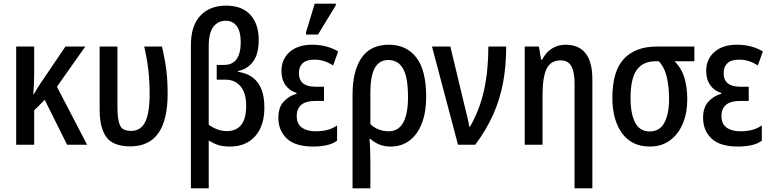

<svg xmlns="http://www.w3.org/2000/svg" viewBox="-20 -796 4241 1056"><path d="M449 -540 293 -319 459 0H349L226 -247L168 -189V0H69V-540H168V-397Q168 -329 163 -278H166Q175 -293 184 -308Q193 -323 201 -335L340 -540Z M697 9Q602 9 565 -42Q528 -93 528 -194V-540H626V-202Q626 -141 639 -108.5Q652 -76 701 -76Q754 -76 778.5 -125Q803 -174 803 -280Q803 -349 796 -410.5Q789 -472 773 -540H871Q882 -490 889 -450Q896 -410 899 -370Q902 -330 902 -280Q902 9 697 9Z M1030 240V-548Q1030 -655 1082 -710Q1134 -765 1223 -765Q1312 -765 1357.5 -714Q1403 -663 1403 -577Q1403 -500 1372.5 -458Q1342 -416 1289 -405V-401Q1360 -391 1397 -342.5Q1434 -294 1434 -204Q1434 -103 1383 -46.5Q1332 10 1246 10Q1206 10 1180 1.5Q1154 -7 1128 -23V240ZM1227 -75Q1334 -75 1334 -214Q1334 -284 1303 -321Q1272 -358 1220 -358H1172V-439H1213Q1304 -439 1304 -565Q1304 -623 1282 -652.5Q1260 -682 1221 -682Q1179 -682 1153.5 -648.5Q1128 -615 1128 -543V-110Q1150 -94 1175 -84.5Q1200 -75 1227 -75Z M1703 10Q1604 10 1557.5 -34Q1511 -78 1511 -148Q1511 -207 1541.5 -238.5Q1572 -270 1611 -280V-285Q1573 -296 1550.5 -327.5Q1528 -359 1528 -406Q1528 -470 1573 -510Q1618 -550 1697 -550Q1778 -550 1840 -513L1812 -436Q1763 -468 1710 -468Q1666 -468 1645 -448.5Q1624 -429 1624 -394Q1624 -319 1715 -319H1762V-241H1715Q1612 -241 1612 -157Q1612 -115 1640 -94.5Q1668 -74 1717 -74Q1748 -74 1777 -80.5Q1806 -87 1834 -106V-22Q1809 -4 1774.5 3Q1740 10 1703 10ZM1663 -606V-618L1711 -776H1827V-767L1729 -606Z M1919 240V-275Q1919 -406 1968.5 -478Q2018 -550 2119 -550Q2215 -550 2269.5 -480Q2324 -410 2324 -263Q2324 -180 2300.5 -118.5Q2277 -57 2233 -23.5Q2189 10 2129 10Q2093 10 2065.5 -1.5Q2038 -13 2017 -32H2012Q2015 -2 2016 32.5Q2017 67 2017 100V240ZM2118 -74Q2224 -74 2224 -263Q2224 -370 2197 -418Q2170 -466 2116 -466Q2066 -466 2041.5 -422Q2017 -378 2017 -286V-114Q2036 -94 2063 -84Q2090 -74 2118 -74Z M2499 0 2356 -540H2457L2533 -223Q2541 -189 2549.5 -155.5Q2558 -122 2561 -99H2565Q2618 -191 2642 -299Q2666 -407 2666 -540H2764Q2764 -434 2747 -342Q2730 -250 2692.5 -166Q2655 -82 2594 0Z M3140 240V-339Q3140 -401 3122 -432.5Q3104 -464 3064 -464Q3009 -464 2986.5 -418Q2964 -372 2964 -274V0H2866V-540H2944L2956 -468H2962Q2982 -508 3015.5 -529Q3049 -550 3090 -550Q3238 -550 3238 -360V240Z M3553 10Q3455 10 3401.5 -63Q3348 -136 3348 -258Q3348 -404 3411 -472Q3474 -540 3593 -540H3799V-459H3690Q3729 -420 3744.5 -367.5Q3760 -315 3760 -250Q3760 -175 3735.5 -116.5Q3711 -58 3665 -24Q3619 10 3553 10ZM3553 -73Q3608 -73 3634 -121Q3660 -169 3660 -254Q3660 -312 3648.5 -367Q3637 -422 3604 -459H3585Q3516 -459 3482 -411Q3448 -363 3448 -258Q3448 -170 3473.5 -121.5Q3499 -73 3553 -73Z M4039 10Q3940 10 3893.5 -34Q3847 -78 3847 -148Q3847 -207 3877.5 -238.5Q3908 -270 3947 -280V-285Q3909 -296 3886.5 -327.5Q3864 -359 3864 -406Q3864 -470 3909 -510Q3954 -550 4033 -550Q4114 -550 4176 -513L4148 -436Q4099 -468 4046 -468Q4002 -468 3981 -448.5Q3960 -429 3960 -394Q3960 -319 4051 -319H4098V-241H4051Q3948 -241 3948 -157Q3948 -115 3976 -94.5Q4004 -74 4053 -74Q4084 -74 4113 -80.5Q4142 -87 4170 -106V-22Q4145 -4 4110.5 3Q4076 10 4039 10Z"/></svg>

Font: Noto Sans Condensed Medium
Style: Regular
Weight: 500
Width: 3
Designer: Monotype Design Team
Foundry: Monotype Imaging Inc.
Version: Version 2.013; ttfautohint (v1.8.4.7-5d5b)